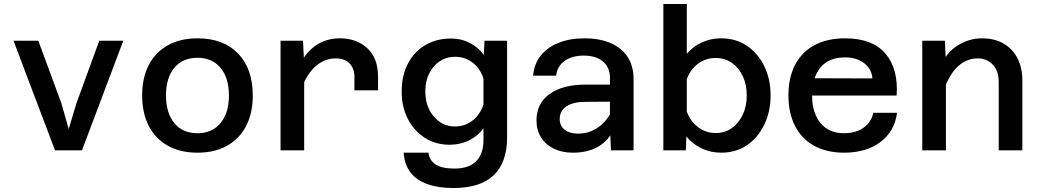

<svg xmlns="http://www.w3.org/2000/svg" viewBox="-20 -757 5240 967"><path d="M257 0 48 -552H173L289 -237L326 -107L365 -237L480 -552H601L393 0Z M975 12Q888 12 825.5 -23Q763 -58 729.5 -122.5Q696 -187 696 -276Q696 -366 729.5 -430Q763 -494 825.5 -529Q888 -564 975 -564Q1105 -564 1179 -487.5Q1253 -411 1253 -276Q1253 -187 1219.5 -122.5Q1186 -58 1123.5 -23Q1061 12 975 12ZM975 -86Q1048 -86 1090.5 -137Q1133 -188 1133 -276Q1133 -365 1090.5 -415.5Q1048 -466 975 -466Q900 -466 858 -415.5Q816 -365 816 -276Q816 -188 858 -137Q900 -86 975 -86Z M1765 -302V-371Q1765 -412 1740.5 -437.5Q1716 -463 1670 -463Q1614 -463 1568 -422Q1522 -381 1491 -293L1476 -405Q1499 -457 1530.5 -492.5Q1562 -528 1602.5 -546Q1643 -564 1691 -564Q1776 -564 1830 -514Q1884 -464 1884 -371V-302ZM1393 0V-552H1506L1512 -435V0Z M2417 -480 2420 -552H2534V-65Q2534 60 2467 125Q2400 190 2263 190Q2188 190 2133 170.5Q2078 151 2047.5 111.5Q2017 72 2013 12H2138Q2143 52 2175 72Q2207 92 2269 92Q2342 92 2378.5 54.5Q2415 17 2415 -51V-111Q2387 -72 2342.5 -50Q2298 -28 2244 -28Q2174 -28 2119.5 -63Q2065 -98 2034 -158.5Q2003 -219 2003 -295Q2003 -378 2035.5 -438.5Q2068 -499 2124 -531Q2180 -563 2251 -563Q2304 -563 2347.5 -540Q2391 -517 2417 -480ZM2272 -120Q2322 -120 2360.5 -150.5Q2399 -181 2415 -231V-361Q2399 -412 2360.5 -441.5Q2322 -471 2272 -471Q2228 -471 2194 -448Q2160 -425 2141 -386Q2122 -347 2122 -297Q2122 -246 2141 -206.5Q2160 -167 2194 -143.5Q2228 -120 2272 -120Z M3057 0 3052 -117V-365Q3052 -417 3017 -447Q2982 -477 2920 -477Q2861 -477 2823.5 -450Q2786 -423 2781 -376H2665Q2670 -435 2703.5 -477Q2737 -519 2793.5 -541.5Q2850 -564 2924 -564Q3000 -564 3055.5 -540Q3111 -516 3141 -470Q3171 -424 3171 -358V0ZM2865 12Q2811 12 2769.5 -8Q2728 -28 2705 -65Q2682 -102 2682 -151Q2682 -236 2748 -283.5Q2814 -331 2931 -331H3066V-245L2927 -244Q2867 -244 2833 -221.5Q2799 -199 2799 -157Q2799 -124 2823.5 -104Q2848 -84 2891 -84Q2946 -84 2989.5 -113.5Q3033 -143 3060 -195L3073 -111Q3047 -50 2994 -19Q2941 12 2865 12Z M3612 -564Q3686 -564 3741.5 -526.5Q3797 -489 3829 -424Q3861 -359 3861 -276Q3861 -194 3829 -128.5Q3797 -63 3741.5 -25.5Q3686 12 3612 12Q3558 12 3512 -10.5Q3466 -33 3437 -70L3434 0H3321V-737H3439V-486Q3469 -522 3514 -543Q3559 -564 3612 -564ZM3584 -87Q3631 -87 3666 -112Q3701 -137 3721 -179.5Q3741 -222 3741 -276Q3741 -331 3721 -373.5Q3701 -416 3666 -440.5Q3631 -465 3584 -465Q3535 -465 3496 -436.5Q3457 -408 3439 -358V-195Q3457 -146 3496 -116.5Q3535 -87 3584 -87Z M4231 12Q4144 12 4081 -22.5Q4018 -57 3984.5 -122Q3951 -187 3951 -277Q3951 -367 3985 -431.5Q4019 -496 4083 -530Q4147 -564 4236 -564Q4374 -564 4439.5 -487Q4505 -410 4496 -276H4046L4047 -363L4374 -362Q4370 -410 4332 -439Q4294 -468 4236 -468Q4154 -468 4112 -417Q4070 -366 4070 -272Q4070 -218 4089 -175.5Q4108 -133 4143.5 -109.5Q4179 -86 4231 -86Q4290 -86 4329.5 -114Q4369 -142 4378 -189H4498Q4486 -96 4414.5 -42Q4343 12 4231 12Z M5010 0V-345Q5010 -399 4980.5 -431Q4951 -463 4904 -463Q4850 -463 4806.5 -424.5Q4763 -386 4732 -301L4714 -420Q4747 -493 4804 -528.5Q4861 -564 4926 -564Q4989 -564 5034.5 -537.5Q5080 -511 5104.5 -463.5Q5129 -416 5129 -352V0ZM4625 0V-552H4739L4744 -436V0Z"/></svg>

Font: Azeret Mono Thin Medium
Style: Regular
Weight: 500
Version: Version 1.002